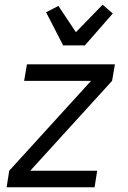

<svg xmlns="http://www.w3.org/2000/svg" viewBox="-20 -792 540 812"><path d="M8 0 19 -70 365 -450H82L94 -520H466L454 -450L108 -70H391L380 0ZM247 -600 175 -740 227 -767 301 -656 414 -772 457 -735 339 -600Z"/></svg>

Font: Iosevka Oblique
Style: Regular
Weight: 400
Italic angle: -9°
Monospace: yes
Designer: Belleve Invis
Foundry: Belleve Invis
Version: Version 32.5.0; ttfautohint (v1.8.4)